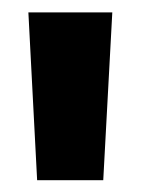

<svg xmlns="http://www.w3.org/2000/svg" viewBox="-20 -758 233 318"><path d="M166 -737.5 151 -459.5H41.5L27 -737.5Z"/></svg>

Font: Epilogue Black
Style: Regular
Weight: 900
Designer: Tyler Finck
Foundry: Etcetera Type Co
Version: Version 2.111; ttfautohint (v1.8.3)